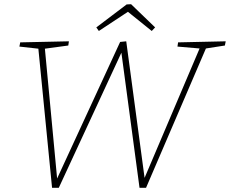

<svg xmlns="http://www.w3.org/2000/svg" viewBox="-20 -889 1091 911"><path d="M825 -688 1051 -693 1047 -673 957 -659 673 2H642L556 -639L259 2H227L162 -658L72 -668L76 -688L307 -693L304 -673L193 -658L251 -42L550 -690L579 -693L666 -45L927 -659L822 -668ZM449 -742 437 -759 581 -868 602 -869 716 -759 700 -742 587 -833Z"/></svg>

Font: Bitter ExtraLight
Style: Italic
Weight: 200
Italic angle: -9°
Designer: Sol Matas, and Bitter project Authors
Foundry: Sol Matas
Version: Version 2.001